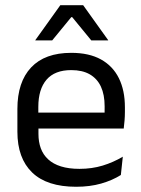

<svg xmlns="http://www.w3.org/2000/svg" viewBox="-20 -703 540 734"><path d="M271 11Q159.5 11 103 -43.5Q46.5 -98 46.5 -199.5V-286.5Q46.5 -389.5 99 -445.2Q151.5 -501 252.5 -501Q320.5 -501 366 -475.8Q411.5 -450.5 434.5 -404Q457.5 -357.5 457.5 -293V-275Q457.5 -259 456.2 -243Q455 -227 453 -211.5H378.5Q379.5 -235.5 379.8 -257Q380 -278.5 380 -296.5Q380 -341 365.8 -371.8Q351.5 -402.5 323.2 -418.8Q295 -435 252.5 -435Q189.5 -435 158 -398.5Q126.5 -362 126.5 -294V-247.5L127 -237.5V-191Q127 -160.5 136 -136Q145 -111.5 164.2 -93.8Q183.5 -76 213.2 -66.8Q243 -57.5 284 -57.5Q331.5 -57.5 372.5 -70Q413.5 -82.5 449.5 -104L442 -34Q409.5 -13.5 366.5 -1.2Q323.5 11 271 11ZM89 -211.5V-272.5H436V-211.5ZM210.5 -683H298L393.5 -549.5V-548.5H329L256 -637.5H252.5L179.5 -548.5H115V-549.5Z"/></svg>

Font: Anek Bangla
Style: Regular
Weight: 400
Designer: Sulekha Rajkumar (Bangla), Yesha Goshar (Latin)
Foundry: Ek Type
Version: Version 1.003